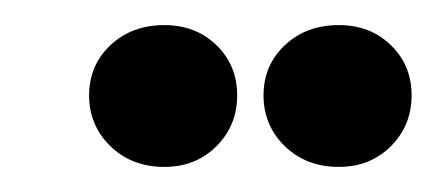

<svg xmlns="http://www.w3.org/2000/svg" viewBox="-20 -681 348 153"><path d="M111 -548Q85 -548 68 -564.5Q51 -581 51 -605Q51 -629 68 -645Q85 -661 111 -661Q136 -661 152.5 -645Q169 -629 169 -605Q169 -581 152.5 -564.5Q136 -548 111 -548ZM250 -548Q224 -548 207 -564.5Q190 -581 190 -605Q190 -629 207 -645Q224 -661 250 -661Q275 -661 291.5 -645Q308 -629 308 -605Q308 -581 291.5 -564.5Q275 -548 250 -548Z"/></svg>

Font: Alumni Sans Thin Black
Style: Italic
Weight: 900
Italic angle: -8°
Version: Version 1.016